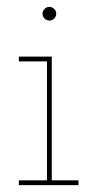

<svg xmlns="http://www.w3.org/2000/svg" viewBox="-20 -540 284 560"><path d="M209 0V-14H131V-375H35V-361H117V-14H35V0ZM144 -500Q144 -508 138 -514Q132 -520 124 -520Q116 -520 110 -514Q104 -508 104 -500Q104 -492 110 -486Q116 -480 124 -480Q132 -480 138 -486Q144 -492 144 -500Z"/></svg>

Font: Josefin Slab Thin Thin
Style: Regular
Weight: 250
Version: Version 2.000